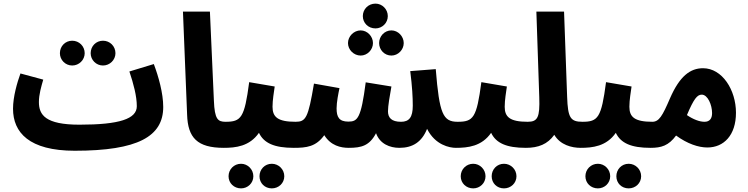

<svg xmlns="http://www.w3.org/2000/svg" viewBox="-20 -812 4135 1061"><path d="M549 -450C587 -450 618 -481 618 -518C618 -557 587 -587 549 -587C511 -587 481 -557 481 -518C481 -481 511 -450 549 -450ZM379 -450C417 -450 448 -481 448 -518C448 -557 417 -587 379 -587C341 -587 311 -557 311 -518C311 -481 341 -450 379 -450ZM195 -248C195 -290 208 -334 219 -372L93 -406C75 -356 52 -278 52 -211C52 -80 141 21 393 21C742 21 882 -58 882 -221C882 -297 856 -389 830 -458L695 -417C718 -348 736 -281 736 -225C736 -155 640 -123 419 -123C231 -123 195 -177 195 -248Z M1217 5C1266 5 1294 -24 1294 -69C1294 -108 1272 -139 1227 -139C1184 -139 1166 -152 1162 -256L1140 -748H991L1014 -178C1018 -51 1070 5 1217 5Z M1681 -69C1681 -107 1658 -139 1613 -139C1514 -139 1486 -166 1486 -222C1486 -260 1494 -304 1498 -334L1357 -358C1331 -161 1313 -139 1226 -139L1216 5C1282 5 1359 -3 1411 -78C1438 -21 1496 5 1603 5C1652 5 1681 -24 1681 -69ZM1482 229C1520 229 1551 200 1551 162C1551 124 1520 93 1482 93C1443 93 1414 124 1414 162C1414 200 1443 229 1482 229ZM1312 229C1349 229 1380 200 1380 162C1380 124 1349 93 1312 93C1273 93 1243 124 1243 162C1243 200 1273 229 1312 229Z M2055 -655C2092 -655 2123 -685 2123 -723C2123 -761 2092 -792 2055 -792C2015 -792 1985 -761 1985 -723C1985 -685 2015 -655 2055 -655ZM1973 -505C2010 -505 2041 -537 2041 -574C2041 -611 2010 -644 1973 -644C1935 -644 1903 -611 1903 -574C1903 -537 1935 -505 1973 -505ZM2143 -505C2180 -505 2211 -537 2211 -574C2211 -611 2180 -644 2143 -644C2104 -644 2075 -611 2075 -574C2075 -537 2104 -505 2143 -505ZM2577 -69C2577 -107 2553 -139 2509 -139C2428 -139 2408 -182 2388 -430L2247 -419C2258 -332 2261 -274 2261 -228C2261 -164 2241 -139 2196 -139C2143 -139 2124 -162 2124 -197C2124 -227 2134 -284 2143 -334L2001 -357C1975 -157 1956 -140 1905 -140C1854 -140 1840 -165 1840 -213C1840 -247 1850 -297 1856 -325L1715 -350C1683 -159 1670 -139 1613 -139L1603 5C1674 5 1726 -1 1772 -65C1808 -7 1863 5 1907 5C1978 5 2022 -7 2058 -76C2079 -17 2134 5 2187 5C2260 5 2311 -27 2340 -100C2385 -10 2465 5 2499 5C2548 5 2577 -24 2577 -69Z M2964 -69C2964 -107 2941 -139 2896 -139C2797 -139 2769 -166 2769 -222C2769 -260 2777 -304 2781 -334L2640 -358C2614 -161 2596 -139 2509 -139L2499 5C2565 5 2642 -3 2694 -78C2721 -21 2779 5 2886 5C2935 5 2964 -24 2964 -69ZM2765 229C2803 229 2834 200 2834 162C2834 124 2803 93 2765 93C2726 93 2697 124 2697 162C2697 200 2726 229 2765 229ZM2595 229C2632 229 2663 200 2663 162C2663 124 2632 93 2595 93C2556 93 2526 124 2526 162C2526 200 2556 229 2595 229Z M3266 -69C3266 -107 3243 -139 3199 -139C3132 -139 3118 -161 3114 -277L3097 -748H2944L2960 -275C2964 -163 2951 -139 2896 -139L2886 5C2955 5 3006 -15 3043 -67C3076 -11 3139 5 3189 5C3237 5 3266 -24 3266 -69Z M3653 -69C3653 -107 3630 -139 3585 -139C3486 -139 3458 -166 3458 -222C3458 -260 3466 -304 3470 -334L3329 -358C3303 -161 3285 -139 3198 -139L3188 5C3254 5 3331 -3 3383 -78C3410 -21 3468 5 3575 5C3624 5 3653 -24 3653 -69ZM3454 229C3492 229 3523 200 3523 162C3523 124 3492 93 3454 93C3415 93 3386 124 3386 162C3386 200 3415 229 3454 229ZM3284 229C3321 229 3352 200 3352 162C3352 124 3321 93 3284 93C3245 93 3215 124 3215 162C3215 200 3245 229 3284 229Z M3889 3C3980 3 4047 -65 4047 -189C4047 -315 3971 -435 3865 -435C3794 -435 3736 -391 3683 -270C3640 -170 3622 -139 3584 -139L3575 5C3634 5 3675 -7 3716 -63C3779 -17 3840 3 3889 3ZM3858 -289C3891 -289 3915 -232 3915 -187C3915 -156 3901 -139 3873 -139C3846 -139 3811 -152 3776 -176C3814 -266 3833 -289 3858 -289Z"/></svg>

Font: Noto Sans Arabic UI ExtraCondensed Extra
Style: Regular
Weight: 800
Width: 3
Designer: Nadine Chahine - Monotype Design Team
Foundry: Monotype Imaging Inc.
Version: Version 1.900